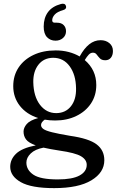

<svg xmlns="http://www.w3.org/2000/svg" viewBox="-20 -746 617 1015"><path d="M350.5 -28Q449.5 -14 490.5 17Q531.5 48 531.5 101Q531.5 166 463.2 207.2Q395 248.5 266.5 248.5Q145.5 248.5 89.8 216.8Q34 185 34 136Q34 96.5 64.8 66.8Q95.5 37 169 22.5Q131 9 117.8 -8.8Q104.5 -26.5 104.5 -50.5Q104.5 -70.5 121.2 -90.2Q138 -110 182 -122Q120.5 -141.5 85.2 -186.2Q50 -231 50 -290.5Q50 -346.5 78.2 -389Q106.5 -431.5 157 -455.5Q207.5 -479.5 274.5 -479.5Q311.5 -479.5 343.5 -471Q375.5 -462.5 401 -447.5L402 -449Q424.5 -490 451.8 -511.8Q479 -533.5 512 -533.5Q539.5 -533.5 558.2 -518Q577 -502.5 577 -476.5Q577 -454 566.2 -440.8Q555.5 -427.5 536.5 -427.5Q517.5 -427.5 508 -437.5Q498.5 -447.5 491.2 -457.5Q484 -467.5 471.5 -467.5Q459 -467.5 449.2 -457.2Q439.5 -447 428 -428.5Q489 -376.5 489 -296.5Q489 -241 460.8 -198.8Q432.5 -156.5 383.2 -132.8Q334 -109 271.5 -109Q242.5 -109 216.5 -113.5Q197 -100 197 -85Q197 -73 209.5 -64Q222 -55 255.2 -46.8Q288.5 -38.5 350.5 -28ZM261 -440.5Q211.5 -440 183.2 -404Q155 -368 156 -311.5Q157.5 -236.5 191.2 -192.2Q225 -148 277.5 -148Q327 -148.5 355.2 -184.5Q383.5 -220.5 382 -279.5Q381 -351 348.2 -395.8Q315.5 -440.5 261 -440.5ZM119.5 113.5Q119.5 152.5 156.5 177.5Q193.5 202.5 285.5 202.5Q362.5 202.5 400.5 181.8Q438.5 161 438.5 125.5Q438.5 98 408.2 80Q378 62 294 50Q244.5 42.5 210 34.5Q165.5 43 142.5 65.2Q119.5 87.5 119.5 113.5ZM281 -626Q304.5 -626 316.8 -613.2Q329 -600.5 329 -581Q329 -559 313 -545Q297 -531 273.5 -531Q246.5 -531 228.8 -549.2Q211 -567.5 211 -605.5Q211 -651 233.5 -681.8Q256 -712.5 302.5 -725Q324 -730.5 329 -714Q333 -698 313.5 -692.5Q283 -684 269.5 -669.2Q256 -654.5 256 -638.5Q256 -626 270 -626Z"/></svg>

Font: Fraunces 9pt Soft
Style: Regular
Weight: 400
Version: Version 1.000;[0bf87f6ff]